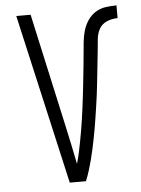

<svg xmlns="http://www.w3.org/2000/svg" viewBox="-53 -785 606 827"><g transform="rotate(-5 250.0 -371.5)"><path d="M215 0 48 -735H110L218 -245Q227 -203 236 -161.5Q245 -120 253 -78Q260 -101 265 -124.5Q270 -148 274.5 -171.5Q279 -195 283 -218.5Q287 -242 290.5 -265.5Q294 -289 297 -313Q300 -337 303 -360.5Q306 -384 308.5 -408Q311 -432 313.5 -456Q316 -480 318.5 -503.5Q321 -527 323 -551Q325 -575 327.5 -599Q330 -623 336.5 -646Q343 -669 356.5 -689.5Q370 -710 390 -723Q410 -736 434 -739.5Q458 -743 482 -743V-688Q458 -688 435.5 -678.5Q413 -669 402 -648.5Q391 -628 389 -604Q387 -580 384.5 -556.5Q382 -533 379.5 -509.5Q377 -486 374.5 -462.5Q372 -439 369.5 -415.5Q367 -392 364 -368.5Q361 -345 357.5 -321.5Q354 -298 350.5 -275Q347 -252 343 -228.5Q339 -205 334.5 -182Q330 -159 325 -136Q320 -113 314 -90Q308 -67 301 -44.5Q294 -22 285 0Z"/></g></svg>

Font: Iosevka Custom Light
Style: Regular
Weight: 300
Monospace: yes
Designer: Belleve Invis
Foundry: Belleve Invis
Version: Version 27.3.5